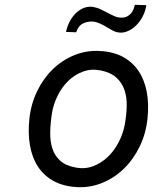

<svg xmlns="http://www.w3.org/2000/svg" viewBox="-20 -771 640 800"><path d="M298 8.5Q243 5 203 -17Q163 -39 138.5 -76.2Q114 -113.5 105 -164.2Q96 -215 102.5 -276.5Q109 -337.5 134.5 -390.5Q160 -443.5 199.5 -482Q239 -520.5 289.8 -541.2Q340.5 -562 397.5 -558.5Q452.5 -555.5 492.5 -533.8Q532.5 -512 557.2 -475.2Q582 -438.5 591.5 -388Q601 -337.5 594.5 -276.5Q588 -214 562 -160.5Q536 -107 496.2 -68.2Q456.5 -29.5 405.5 -8.8Q354.5 12 298 8.5ZM499.5 -250Q507 -290 508 -327.5Q509 -365 498.8 -395.5Q488.5 -426 465 -447.5Q441.5 -469 400 -477.5Q360 -485.5 325.2 -472.5Q290.5 -459.5 264 -433.5Q237.5 -407.5 220 -372Q202.5 -336.5 196.5 -299.5Q190 -258 189.2 -220.2Q188.5 -182.5 198.2 -152.2Q208 -122 231 -101.2Q254 -80.5 295.5 -73Q334.5 -65.5 368.8 -78.8Q403 -92 429.8 -117.8Q456.5 -143.5 474.5 -178.5Q492.5 -213.5 499.5 -250ZM255 -638Q261 -665.5 273 -686Q285 -706.5 300 -719.8Q315 -733 331.8 -738.8Q348.5 -744.5 364.5 -742.5Q384 -739.5 399.5 -732.2Q415 -725 429.2 -717.2Q443.5 -709.5 457.2 -703.5Q471 -697.5 486.5 -697.5Q500.5 -697.5 510.2 -702.8Q520 -708 526.5 -716Q533 -724 536.5 -733.2Q540 -742.5 542 -751L589.5 -749.5Q586.5 -725.5 575 -703.2Q563.5 -681 547.2 -665Q531 -649 511.2 -640.8Q491.5 -632.5 472 -636Q458 -638.5 444 -646.8Q430 -655 415.2 -663.5Q400.5 -672 384.5 -677.5Q368.5 -683 350.5 -680.5Q331.5 -678 318.2 -668.5Q305 -659 297.5 -636.5Z"/></svg>

Font: B612
Style: Italic
Weight: 400
Italic angle: -10°
Designer: Nicolas Chauveau, Thomas Paillot, Jonathan Favre-Lamarine, Jean-Luc Vinot
Foundry: AIRBUS
Version: Version 1.008